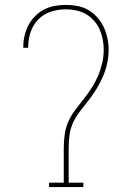

<svg xmlns="http://www.w3.org/2000/svg" viewBox="-20 -763 540 783"><path d="M180 0V-18H240V-156Q240 -184 243.5 -212Q247 -240 258 -265.5Q269 -291 286 -313.5Q303 -336 320 -357.5Q337 -379 352.5 -402.5Q368 -426 379 -451.5Q390 -477 396.5 -504.5Q403 -532 403 -560Q403 -581 399 -602Q395 -623 386.5 -642.5Q378 -662 363.5 -678.5Q349 -695 330.5 -705.5Q312 -716 291 -720.5Q270 -725 249 -725Q218 -725 188 -715.5Q158 -706 136.5 -684Q115 -662 105 -632.5Q95 -603 95 -572V-568H75V-573Q75 -596 80.5 -618.5Q86 -641 96.5 -661Q107 -681 123.5 -697.5Q140 -714 160.5 -724.5Q181 -735 203.5 -739Q226 -743 249 -743Q273 -743 296.5 -738.5Q320 -734 340.5 -722Q361 -710 377 -692Q393 -674 403 -652.5Q413 -631 418 -607.5Q423 -584 423 -560Q423 -532 417 -504.5Q411 -477 400 -451.5Q389 -426 374.5 -402Q360 -378 343 -356Q326 -334 308.5 -312Q291 -290 279 -265Q267 -240 263.5 -212Q260 -184 260 -156V-18H320V0Z"/></svg>

Font: Iosevka Curly Slab Thin
Style: Regular
Weight: 100
Monospace: yes
Designer: Belleve Invis
Foundry: Belleve Invis
Version: Version 22.1.2; ttfautohint (v1.8.4)